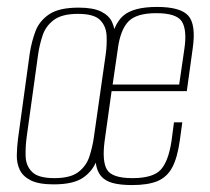

<svg xmlns="http://www.w3.org/2000/svg" viewBox="-20 -525 606 554"><path d="M135 7Q92 7 69 -4.5Q46 -16 37 -35Q28 -54 28.5 -77.5Q29 -101 32 -125L66 -372Q71 -404 82 -434Q93 -464 121.5 -483.5Q150 -503 207 -503Q249 -503 272 -491.5Q295 -480 303.5 -461Q312 -442 312 -419Q312 -396 308 -372L275 -125Q270 -93 259 -62.5Q248 -32 220 -12.5Q192 7 135 7ZM137 -11Q183 -11 206 -28.5Q229 -46 238 -73.5Q247 -101 251 -130L285 -368Q289 -396 287.5 -423Q286 -450 268.5 -467.5Q251 -485 205 -485Q159 -485 135.5 -467.5Q112 -450 103 -423Q94 -396 90 -368L57 -130Q53 -101 54 -73.5Q55 -46 73 -28.5Q91 -11 137 -11ZM361 9Q327 9 305 3Q283 -3 271 -17.5Q259 -32 256 -57.5Q253 -83 259 -121L295 -385Q306 -454 335.5 -479.5Q365 -505 433 -505Q501 -505 523.5 -479.5Q546 -454 536 -385L519 -262H302L282 -119Q274 -59 289 -35Q304 -11 362 -11Q421 -11 443.5 -35Q466 -59 475 -119L482 -172H506L499 -121Q492 -70 477 -42Q462 -14 434.5 -2.5Q407 9 361 9ZM305 -281H497L512 -384Q520 -438 505 -462.5Q490 -487 431 -487Q373 -487 350 -462.5Q327 -438 320 -384Z"/></svg>

Font: Alumni Sans SC Thin
Style: Italic
Weight: 100
Italic angle: -8°
Designer: Robert E. Leuschke
Foundry: Robert E. Leuschke
Version: Version 1.016